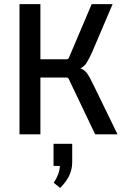

<svg xmlns="http://www.w3.org/2000/svg" viewBox="-20 -655 598 936"><path d="M177 0H75V-635H177V-366H306Q313 -366 317 -376L427 -635H529L431 -405Q414 -367 402 -348.5Q390 -330 372 -322Q393 -314 405.5 -296Q418 -278 438 -236L553 0H444L317 -266Q313 -277 306 -277H177ZM241 154V46H332V137Q332 204 273 261L242 236Q270 194 272 154Z"/></svg>

Font: Gemunu Libre SemiBold
Style: Regular
Weight: 600
Designer: Puspanada Ekanayake, Sola Matas, Pathum Egodawatta, Kosala Senevirathne
Foundry: mooniak
Version: Version 1.100